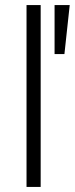

<svg xmlns="http://www.w3.org/2000/svg" viewBox="-20 -740 296 760"><path d="M85 0V-720H141V0ZM196 -526V-720H256L235 -526Z"/></svg>

Font: Geologica Thin
Style: Regular
Weight: 100
Designer: Sindre Bremnes, Frode Helland
Foundry: Monokrom Skriftforlag AS
Version: Version 1.010; ttfautohint (v1.8.4.7-5d5b);gftools[0.9.28]